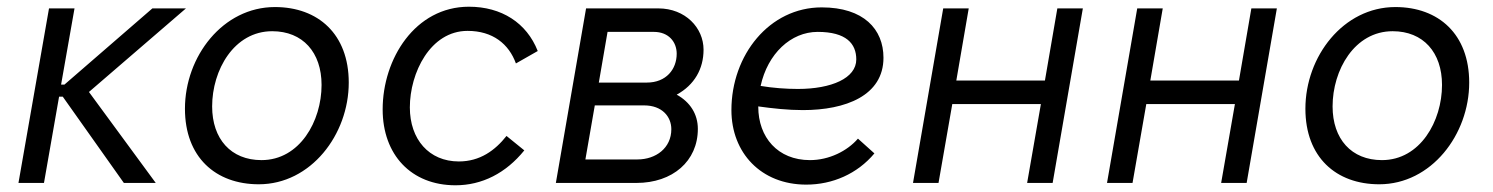

<svg xmlns="http://www.w3.org/2000/svg" viewBox="-20 -545 4449 572"><path d="M35 0H111L156 -257H167L349 0H444L245 -271L534 -520H434L172 -293H162L202 -520H126Z M751 4C906 4 1019 -144 1019 -299C1019 -443 928 -524 799 -524C644 -524 531 -377 531 -221C531 -77 622 4 751 4ZM759 -68C668 -68 612 -131 612 -228C612 -336 677 -452 791 -452C882 -452 938 -389 938 -292C938 -184 873 -68 759 -68Z M1337 7C1416 7 1487 -29 1542 -97L1489 -140C1455 -97 1410 -64 1347 -64C1258 -64 1201 -130 1201 -225C1201 -328 1262 -453 1373 -453C1448 -453 1496 -414 1517 -356L1582 -393C1549 -477 1474 -525 1377 -525C1217 -525 1120 -370 1120 -219C1120 -84 1205 7 1337 7Z M1636 0H1876C1984 0 2059 -65 2059 -161C2059 -205 2036 -241 1996 -263C2049 -292 2076 -340 2076 -397C2076 -462 2022 -520 1941 -520H1726ZM1724 -70 1752 -231H1899C1952 -231 1980 -198 1980 -160C1980 -104 1934 -70 1879 -70ZM1764 -299 1790 -450H1928C1972 -450 1996 -420 1996 -385C1996 -339 1965 -299 1907 -299Z M2382 5C2460 5 2534 -27 2585 -88L2536 -132C2504 -95 2450 -68 2393 -68C2297 -68 2239 -136 2239 -227V-228C2282 -222 2327 -217 2372 -217C2499 -217 2612 -260 2612 -373C2612 -458 2553 -523 2428 -523C2272 -523 2159 -381 2159 -217C2159 -90 2247 5 2382 5ZM2246 -289C2267 -385 2336 -450 2416 -450C2501 -450 2531 -415 2531 -368C2531 -312 2457 -280 2357 -280C2321 -280 2282 -283 2246 -289Z M3130 -520 3093 -305H2829L2866 -520H2790L2700 0H2776L2817 -235H3081L3040 0H3116L3206 -520Z M3708 -520 3671 -305H3407L3444 -520H3368L3278 0H3354L3395 -235H3659L3618 0H3694L3784 -520Z M4089 4C4244 4 4357 -144 4357 -299C4357 -443 4266 -524 4137 -524C3982 -524 3869 -377 3869 -221C3869 -77 3960 4 4089 4ZM4097 -68C4006 -68 3950 -131 3950 -228C3950 -336 4015 -452 4129 -452C4220 -452 4276 -389 4276 -292C4276 -184 4211 -68 4097 -68Z"/></svg>

Font: Fixel Text 20240404
Style: Italic
Weight: 400
Width: 4
Italic angle: -10°
Designer: AlfaBravo + MacPaw
Foundry: Kyrylo Tkachov, Marchela Mozhyna, Serhii Makarenko, Maria Weinstein, Zakhar Kryvoshyya
Version: Version 1.211;Glyphs 3.2 (3225)